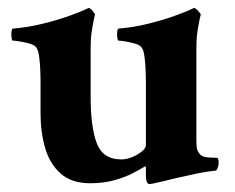

<svg xmlns="http://www.w3.org/2000/svg" viewBox="-20 -456 592 483"><path d="M347 -254Q347 -259 346.5 -275.5Q346 -292 344 -309.5Q342 -327 338 -334Q334 -342 320.5 -346Q307 -350 294 -352Q281 -354 277 -354Q276 -355 275 -362.5Q274 -370 275 -377Q276 -384 278 -384Q315 -387 351.5 -396Q388 -405 419 -416Q450 -427 468 -436Q473 -435 479 -428Q485 -421 485 -419Q483 -413 479.5 -393.5Q476 -374 475 -363Q474 -347 474 -327Q474 -307 474 -302V-105Q474 -94 475 -85Q476 -76 483 -68Q489 -61 503 -60Q517 -59 525 -59Q526 -59 527 -59Q530 -56 530 -46Q530 -36 524 -27Q502 -25 475.5 -19.5Q449 -14 423.5 -8Q398 -2 379.5 2.5Q361 7 356 7Q347 7 347 -17V-32Q347 -34 346.5 -36.5Q346 -39 344 -37Q336 -32 316.5 -21.5Q297 -11 269 -3Q241 5 207 5Q160 5 132.5 -19.5Q105 -44 93.5 -84Q82 -124 82 -170V-254Q82 -259 81.5 -275.5Q81 -292 79 -309.5Q77 -327 73 -334Q69 -342 55.5 -346Q42 -350 28.5 -352Q15 -354 11 -354Q10 -355 9 -362.5Q8 -370 9 -377Q10 -384 12 -384Q49 -387 86 -396Q123 -405 154 -416Q185 -427 203 -436Q208 -435 213.5 -428Q219 -421 219 -419Q217 -413 213.5 -393.5Q210 -374 209 -363Q208 -347 208 -327Q208 -307 208 -302V-214Q208 -136 223.5 -95.5Q239 -55 285 -55Q305 -55 326 -67.5Q347 -80 347 -91Z"/></svg>

Font: Amiri
Style: Bold
Weight: 700
Designer: Khaled Hosny
Version: Version 0.113